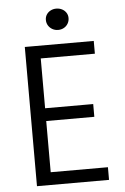

<svg xmlns="http://www.w3.org/2000/svg" viewBox="-59 -920 626 962"><g transform="rotate(-5 254.0 -439.0)"><path d="M87.4 -700.2H434.2V-636H162V-385.4H403.9V-321.2H162V-63.7H449.8V0H87.4ZM261.5 -770.6Q246 -770.6 232.8 -777.9Q219.7 -785.2 212 -797.7Q204.3 -810.2 204.3 -825.7Q204.3 -841.1 212.1 -852.9Q219.8 -864.7 232.7 -871.3Q245.5 -877.9 260.7 -877.9Q276.4 -877.9 289.6 -871.3Q302.7 -864.7 310.5 -852.8Q318.4 -840.9 318.4 -825.7Q318.4 -810.4 310.9 -797.7Q303.5 -785 290.5 -777.8Q277.5 -770.6 261.5 -770.6Z"/></g></svg>

Font: DavidDev Light
Style: Regular
Weight: 300
Designer: David.dev
Foundry: David.dev
Version: Version 1.001;FEAKit 1.0